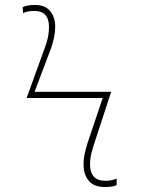

<svg xmlns="http://www.w3.org/2000/svg" viewBox="-20 -743 570 772"><path d="M401 9Q358 9 337 -16Q316 -41 316 -82Q316 -107 321.5 -129.5Q327 -152 333 -171L393 -349H87L161 -553Q169 -574 173 -594Q177 -614 177 -634Q177 -699 118 -699Q102 -699 90.5 -696.5Q79 -694 73 -690L71 -714Q78 -718 90 -720.5Q102 -723 121 -723Q162 -723 182 -698Q202 -673 202 -636Q202 -614 197.5 -593Q193 -572 186 -551L119 -374H427L359 -166Q353 -148 347.5 -126.5Q342 -105 342 -83Q342 -16 404 -16Q420 -16 431 -19Q442 -22 449 -25V1Q442 5 431 7Q420 9 401 9Z"/></svg>

Font: Noto Sans Mono Condensed Thin
Style: Regular
Weight: 100
Width: 3
Designer: Monotype Design Team
Foundry: Monotype Imaging Inc.
Version: Version 2.014; ttfautohint (v1.8.4.7-5d5b)